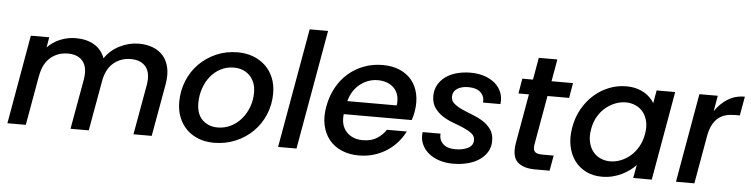

<svg xmlns="http://www.w3.org/2000/svg" viewBox="-46 -958 4634 1185"><g transform="rotate(5 2271.5 -365.5)"><path d="M859 -308Q872 -384 841.5 -422.5Q811 -461 748 -461Q685 -461 640 -422.5Q595 -384 582 -308L527 0H414L469 -308Q482 -384 451.5 -422.5Q421 -461 358 -461Q295 -461 250 -422.5Q205 -384 192 -308V-311L137 0H23L120 -551H234L223 -487Q256 -522 302.5 -541Q349 -560 399 -560Q465 -560 512 -532.5Q559 -505 579 -451Q613 -502 670.5 -531Q728 -560 789 -560Q837 -560 876 -545Q915 -530 940.5 -500.5Q966 -471 975.5 -427Q985 -383 975 -325L917 0H804Z M1641 -327Q1641 -256 1615 -194.5Q1589 -133 1543.5 -88Q1498 -43 1436 -17Q1374 9 1303 9Q1250 9 1206.5 -8Q1163 -25 1132.5 -55.5Q1102 -86 1085 -128.5Q1068 -171 1068 -223Q1068 -293 1093 -354.5Q1118 -416 1163 -461.5Q1208 -507 1269 -533.5Q1330 -560 1402 -560Q1455 -560 1499 -543Q1543 -526 1574.5 -495.5Q1606 -465 1623.5 -422Q1641 -379 1641 -327ZM1186 -228Q1186 -158 1223.5 -122.5Q1261 -87 1317 -87Q1361 -87 1399 -106Q1437 -125 1464.5 -157.5Q1492 -190 1507.5 -232Q1523 -274 1523 -320Q1523 -356 1512 -383Q1501 -410 1482 -428Q1463 -446 1438.5 -455Q1414 -464 1386 -464Q1341 -464 1304 -444.5Q1267 -425 1241 -392.5Q1215 -360 1200.5 -317Q1186 -274 1186 -228Z M1831 -740H1945L1814 0H1700Z M2278 -464Q2218 -464 2169 -426Q2120 -388 2101 -319H2407Q2412 -353 2404.5 -380Q2397 -407 2379.5 -425.5Q2362 -444 2336 -454Q2310 -464 2278 -464ZM2483 -164Q2465 -128 2437.5 -96.5Q2410 -65 2374 -41.5Q2338 -18 2294.5 -4.5Q2251 9 2200 9Q2141 9 2094 -11Q2047 -31 2016.5 -68.5Q1986 -106 1974.5 -158.5Q1963 -211 1975 -276Q1987 -341 2016 -393.5Q2045 -446 2088 -483Q2131 -520 2185 -540Q2239 -560 2300 -560Q2359 -560 2405 -540.5Q2451 -521 2480 -485.5Q2509 -450 2520 -400.5Q2531 -351 2521 -291Q2519 -278 2515.5 -264.5Q2512 -251 2507 -237H2086Q2078 -167 2115.5 -127Q2153 -87 2217 -87Q2270 -87 2304.5 -109.5Q2339 -132 2360 -164Z M3013 -152Q3013 -114 2995.5 -84.5Q2978 -55 2947.5 -34Q2917 -13 2875 -2Q2833 9 2784 9Q2737 9 2697.5 -4Q2658 -17 2630.5 -40.5Q2603 -64 2589 -97Q2575 -130 2581 -169H2692Q2688 -131 2714 -106Q2740 -81 2791 -81Q2836 -81 2868.5 -97Q2901 -113 2901 -148Q2901 -172 2880.5 -188Q2860 -204 2830 -217Q2800 -230 2764 -243Q2728 -256 2698 -275.5Q2668 -295 2647.5 -324Q2627 -353 2627 -398Q2627 -434 2643 -464Q2659 -494 2687.5 -515.5Q2716 -537 2756.5 -548.5Q2797 -560 2845 -560Q2892 -560 2930.5 -547Q2969 -534 2996 -511Q3023 -488 3036 -455.5Q3049 -423 3044 -383H2936Q2940 -422 2914 -446Q2888 -470 2838 -470Q2795 -470 2768.5 -452Q2742 -434 2742 -403Q2742 -377 2762 -360Q2782 -343 2812 -329.5Q2842 -316 2877.5 -302.5Q2913 -289 2943 -270Q2973 -251 2993 -223Q3013 -195 3013 -152Z M3214 -458H3149L3165 -551H3231L3255 -688H3370L3346 -551H3479L3463 -458H3329L3275 -153Q3270 -122 3281.5 -108.5Q3293 -95 3329 -95H3399L3382 0H3292Q3218 0 3182 -34.5Q3146 -69 3160 -153Z M3498 -278Q3509 -342 3538.5 -394Q3568 -446 3610 -483Q3652 -520 3703 -540Q3754 -560 3808 -560Q3843 -560 3871 -552.5Q3899 -545 3920.5 -532.5Q3942 -520 3957.5 -504Q3973 -488 3983 -471L3997 -551H4112L4015 0H3900L3915 -82Q3899 -64 3877 -48Q3855 -32 3828.5 -19Q3802 -6 3771 1.5Q3740 9 3706 9Q3652 9 3609 -12Q3566 -33 3537.5 -71Q3509 -109 3498 -161.5Q3487 -214 3498 -278ZM3949 -276Q3957 -320 3949 -354.5Q3941 -389 3922 -412.5Q3903 -436 3875 -448.5Q3847 -461 3815 -461Q3783 -461 3751 -449Q3719 -437 3691 -414Q3663 -391 3643 -357Q3623 -323 3615 -278Q3607 -233 3615 -198Q3623 -163 3642 -139Q3661 -115 3689 -102.5Q3717 -90 3749 -90Q3781 -90 3813.5 -102.5Q3846 -115 3873.5 -138.5Q3901 -162 3921 -196.5Q3941 -231 3949 -276Z M4165 0 4262 -551H4376L4359 -454Q4391 -502 4437 -531Q4483 -560 4543 -560L4522 -442H4493Q4461 -442 4435 -435Q4409 -428 4388 -410.5Q4367 -393 4352.5 -364.5Q4338 -336 4331 -294L4279 0Z"/></g></svg>

Font: SVN-Poppins Medium
Style: Italic
Weight: 500
Italic angle: -10°
Designer: Ninad Kale (Devanagari), Jonny Pinhorn (Latin)
Foundry: Indian Type Foundry
Version: Version 3.002 2017; ttfautohint (v1.8.3)